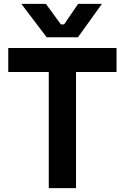

<svg xmlns="http://www.w3.org/2000/svg" viewBox="-20 -980 650 1000"><path d="M234 -605H23V-730H587V-605H376V0H234ZM91 -960H219L297 -853H314L387 -960H511L386 -786H223Z"/></svg>

Font: Sora-SIA SemiBold
Style: Regular
Weight: 600
Designer: Jonathan Barnbrook, Julián Moncada
Foundry: Barnbrook Fonts
Version: Version 2.000